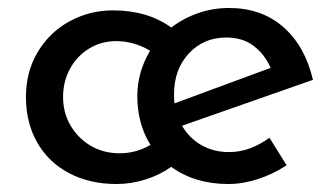

<svg xmlns="http://www.w3.org/2000/svg" viewBox="-20 -451 839 481"><path d="M655 -106 698 -37Q665 -15 626.5 -2.5Q588 10 552 10Q468 10 409 -33Q381 -13 345 -1.5Q309 10 272 10Q205 10 153.5 -17Q102 -44 73.5 -93.5Q45 -143 45 -208Q45 -272 75 -321.5Q105 -371 155 -398Q205 -425 263 -425Q350 -425 409 -382Q439 -405 476 -418Q513 -431 554 -431Q635 -431 689.5 -383.5Q744 -336 764 -251L436 -136Q454 -105 484.5 -87.5Q515 -70 554 -70Q606 -70 655 -106ZM416 -215Q416 -200 417 -192L658 -281Q643 -315 615.5 -336Q588 -357 547 -357Q490 -357 453 -317Q416 -277 416 -215ZM280 -67Q321 -67 357 -88Q324 -141 324 -210Q324 -270 356 -324Q315 -348 271 -348Q234 -348 203.5 -329.5Q173 -311 155.5 -279Q138 -247 138 -208Q138 -169 156.5 -137Q175 -105 207 -86Q239 -67 280 -67Z"/></svg>

Font: Josefin Sans
Style: Regular
Weight: 400
Designer: Santiago Orozco
Foundry: Typemade
Version: Version 2.000